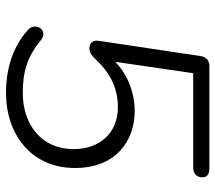

<svg xmlns="http://www.w3.org/2000/svg" viewBox="-59 -651 718 640"><g transform="rotate(90 300.0 -331.0)"><path d="M290 8C425 8 540 -74 540 -222C540 -357 451 -421 350 -421C290 -421 229 -398 186 -356L224 -616H538C559 -616 571 -627 571 -647C571 -663 560 -670 541 -670H201C182 -670 170 -660 167 -641L116 -301C113 -281 124 -270 141 -270C155 -270 164 -277 174 -287C220 -337 271 -365 337 -365C424 -365 477 -304 477 -217C477 -110 395 -48 290 -48C224 -48 172 -60 113 -109C80 -135 51 -88 81 -64C143 -9 220 8 290 8Z"/></g></svg>

Font: SN Pro Light
Style: Italic
Weight: 300
Italic angle: -8.99998°
Designer: Tobias Whetton
Foundry: Supernotes
Version: Version 1.001;Glyphs 3.2 (3249)